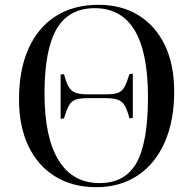

<svg xmlns="http://www.w3.org/2000/svg" viewBox="-20 -764 797 798"><path d="M380 14Q282 14 209.5 -30.5Q137 -75 98 -157Q59 -239 59 -351Q59 -474 98.5 -562Q138 -650 212 -697Q286 -744 389 -744Q486 -744 556.5 -700Q627 -656 665.5 -575.5Q704 -495 704 -383Q704 -262 664.5 -172.5Q625 -83 552 -34.5Q479 14 380 14ZM394 -3Q500 -3 547.5 -87.5Q595 -172 595 -361Q595 -730 374 -730Q266 -730 215.5 -644Q165 -558 165 -375Q165 -193 223.5 -98Q282 -3 394 -3ZM232 -270V-454L246 -456Q255 -421 265.5 -403Q276 -385 294 -378.5Q312 -372 344 -372H420Q452 -372 469.5 -378Q487 -384 497 -402Q507 -420 518 -456L532 -458V-274L518 -272Q509 -307 498.5 -325Q488 -343 470 -349.5Q452 -356 420 -356H344Q312 -356 294.5 -350Q277 -344 267 -326.5Q257 -309 246 -272Z"/></svg>

Font: Display Regular
Style: Regular
Weight: 400
Designer: Latin by Veronika Burian and Jose Scaglione. Greek by Irene Vlachou. Cyrillic by Vera Evstafieva.
Foundry: TypeTogether
Version: Version 3.002